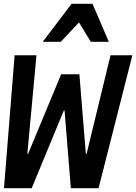

<svg xmlns="http://www.w3.org/2000/svg" viewBox="-20 -991 717 1011"><path d="M1 0H147L316 -409H320L353 0H499L677 -700H562L436 -181H432L398 -600H302L128 -181H124L172 -700H57ZM205 -771H300L396 -873L458 -771H553L467 -971H357Z"/></svg>

Font: CommitMono
Style: Bold Italic
Weight: 700
Monospace: yes
Designer: Eigil Nikolajsen
Foundry: Eigil Nikolajsen
Version: Version 1.143